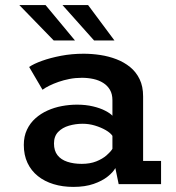

<svg xmlns="http://www.w3.org/2000/svg" viewBox="-20 -723 690 754"><path d="M268 11Q226 11 190.5 0.2Q155 -10.5 128.8 -31.5Q102.5 -52.5 88 -83.2Q73.5 -114 73.5 -154Q73.5 -187.5 85.8 -213.5Q98 -239.5 119 -258.2Q140 -277 166.8 -289Q193.5 -301 223.2 -306.5Q253 -312 282.5 -312Q317 -312 345.2 -305.2Q373.5 -298.5 393.2 -288.2Q413 -278 421.5 -268.5V-329.5Q421.5 -353.5 411.8 -370.2Q402 -387 385.2 -397.5Q368.5 -408 346.8 -412.8Q325 -417.5 301.5 -417.5Q276.5 -417.5 253.2 -413Q230 -408.5 210 -401.5Q190 -394.5 173.8 -386.5Q157.5 -378.5 147 -370.5L94.5 -460Q112.5 -472.5 145.2 -484.2Q178 -496 220 -504Q262 -512 308.5 -512Q341 -512 374 -507Q407 -502 437 -490.5Q467 -479 490.8 -459.8Q514.5 -440.5 528.2 -412.2Q542 -384 542 -344.5V-91H612.5V0H446L433 -63Q424.5 -47 403 -29.8Q381.5 -12.5 347.8 -0.8Q314 11 268 11ZM301 -79.5Q333.5 -79.5 358 -89.2Q382.5 -99 398.5 -113Q414.5 -127 421.5 -138.5V-189.5Q414 -201 395.5 -211.8Q377 -222.5 353.2 -229.8Q329.5 -237 304.5 -237Q277 -237 251 -229.5Q225 -222 208.5 -205Q192 -188 192 -159.5Q192 -131 205.8 -113.5Q219.5 -96 244.2 -87.8Q269 -79.5 301 -79.5ZM349.5 -564 225.5 -703H326L429.5 -564ZM191 -564 56 -703H159L274.5 -564Z"/></svg>

Font: Trispace Thin Medium
Style: Regular
Weight: 500
Version: Version 1.210